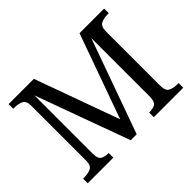

<svg xmlns="http://www.w3.org/2000/svg" viewBox="-143 -969 1225 1225"><g transform="rotate(-45 469.0 -357.0)"><path d="M38 0V-42H51Q84 -42 108.5 -53.5Q133 -65 133 -109V-604Q133 -648 108.5 -660Q84 -672 51 -672H38V-714H266L473 -142L678 -714H900V-672H887Q853 -672 829 -659.5Q805 -647 805 -600V-114Q805 -67 829 -54.5Q853 -42 887 -42H900V0H634V-42H637Q669 -42 688 -53Q707 -64 709 -105V-639L480 0H426L194 -637V-114Q194 -67 213 -54.5Q232 -42 266 -42H269V0Z"/></g></svg>

Font: Noto Serif Khojki
Style: Regular
Weight: 400
Designer: Juan Bruce
Version: Version 2.002